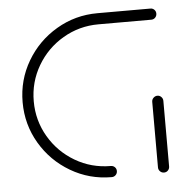

<svg xmlns="http://www.w3.org/2000/svg" viewBox="-43 -562 594 605"><g transform="rotate(-5 253.5 -259.5)"><path d="M304.4 -17.8Q304.4 -10.4 299.3 -5.2Q294.1 0 286.7 0Q216.3 0 156.9 -35Q97.4 -70 62.4 -129.4Q27.4 -188.9 27.4 -259.3Q27.4 -329.6 62.4 -389.1Q97.4 -448.5 156.9 -483.5Q216.3 -518.5 286.7 -518.5H454.1Q461.5 -518.5 466.5 -513.5Q471.5 -508.5 471.5 -501.1Q471.5 -493.7 466.5 -488.5Q461.5 -483.3 454.1 -483.3H286.7Q225.9 -483.3 174.4 -453.1Q123 -423 92.8 -371.5Q62.6 -320 62.6 -259.3Q62.6 -198.5 92.8 -147Q123 -95.6 174.4 -65.4Q225.9 -35.2 286.7 -35.2Q294.1 -35.2 299.3 -30.2Q304.4 -25.2 304.4 -17.8ZM452.2 0Q444.8 0 439.6 -5.2Q434.4 -10.4 434.4 -17.8V-225.2Q434.4 -232.6 439.8 -237.8Q445.2 -243 452.2 -243Q459.3 -243 464.4 -237.8Q469.6 -232.6 469.6 -225.2V-17.8Q469.6 -10.4 464.6 -5.2Q459.6 0 452.2 0Z"/></g></svg>

Font: 26F Galaxy Hebrew Light
Style: Regular
Weight: 300
Designer: C₂₉H₂₅N₃O₅
Version: Version 1.000